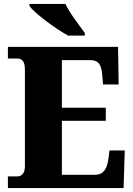

<svg xmlns="http://www.w3.org/2000/svg" viewBox="-20 -951 674 971"><path d="M324 -771H409V-784C382 -822 331 -886 311 -931H129V-921C152 -886 259 -807 324 -771ZM20 0H605L611 -190H534L527 -140C520 -96 502 -67 461 -67H293V-340H515V-406H293V-647H434C478 -647 492 -626 497 -574L501 -524H580L577 -714H20V-655H66C86 -655 106 -648 106 -599V-110C106 -79 93 -59 68 -59H20Z"/></svg>

Font: Noto Serif Bengali SemiCondensed Black
Style: Regular
Weight: 900
Width: 4
Designer: Juan Bruce, Universal Thirst, Indian Type Foundry and the Monotype Design Team.
Foundry: Monotype Imaging Inc.
Version: Version 2.003